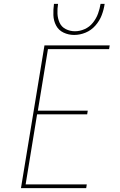

<svg xmlns="http://www.w3.org/2000/svg" viewBox="-20 -969 616 989"><path d="M88 0H424L427 -19H112L171 -380H429L432 -399H175L227 -716H542L545 -735H209ZM362 -789Q392 -789 421 -801Q450 -813 471.5 -837.5Q493 -862 504 -891Q515 -920 519 -949H498Q494 -924 485 -899Q476 -874 458.5 -852Q441 -830 416 -819Q391 -808 366 -808Q341 -808 319 -819Q297 -830 287 -852Q277 -874 276 -899Q275 -924 279 -949H258Q254 -920 255 -891Q256 -862 269 -837.5Q282 -813 307.5 -801Q333 -789 362 -789Z"/></svg>

Font: Iosevka Sparkle Thin
Style: Italic
Weight: 100
Italic angle: -9°
Designer: Belleve Invis
Foundry: Belleve Invis
Version: Version 4.5.0; ttfautohint (v1.8.3)